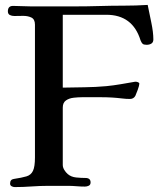

<svg xmlns="http://www.w3.org/2000/svg" viewBox="-20 -755 650 780"><path d="M603 -595Q603 -583 595 -578Q587 -573 576 -573Q564 -573 559.5 -577Q555 -581 551 -591Q519 -695 412 -695H235V-399Q279 -400 323.5 -400.5Q368 -401 412 -405Q442 -408 471 -413Q500 -418 529 -423Q530 -423 530.5 -423Q531 -423 532 -423Q535 -423 540.5 -421Q546 -419 546 -415Q546 -408 539.5 -390Q533 -372 530 -366Q523 -353 508 -353Q500 -353 492 -353.5Q484 -354 476 -355Q435 -360 394 -360Q353 -360 312 -360Q298 -360 279.5 -358Q261 -356 248 -347Q235 -338 235 -318V-85Q235 -75 241 -65Q247 -55 255 -48Q269 -36 289.5 -34Q310 -32 327 -32Q348 -32 348 -14Q348 -4 340.5 -0.5Q333 3 325 3Q308 3 290.5 1.5Q273 0 256 0Q236 0 216 0Q196 0 176 0Q142 0 108 2.5Q74 5 40 5Q33 5 27 1.5Q21 -2 21 -9Q21 -26 36 -28Q69 -33 87.5 -38.5Q106 -44 114 -61Q122 -78 122 -115V-655Q122 -677 107 -684Q92 -691 72 -690.5Q52 -690 38 -690Q28 -690 20 -694Q12 -698 12 -709Q12 -731 33 -731Q51 -731 69.5 -730Q88 -729 106 -729Q150 -729 194.5 -729Q239 -729 283 -729Q333 -729 383.5 -730.5Q434 -732 483 -732Q532 -732 580 -735Q586 -705 594.5 -664.5Q603 -624 603 -595Z"/></svg>

Font: Kaisei Tokumin Medium
Style: Regular
Weight: 500
Designer: Font-Kai,
Foundry: KAZUO KANAI
Version: Version 5.003